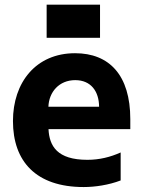

<svg xmlns="http://www.w3.org/2000/svg" viewBox="-20 -776 599 806"><path d="M175.8 -617.2H399.9V-756.4H175.8ZM527 -275.6C527 -460.9 438.6 -552.6 295.1 -552.6C130.7 -552.6 34.4 -430 34.4 -267.8C34.4 -98.7 131 9.2 331.3 9.2C378.6 9.2 436.4 0.7 486.5 -18.5V-136C443.2 -116.5 397.4 -105.1 346.9 -105.1C219.8 -105.1 187.1 -163 183.6 -234H527ZM183.2 -327.8C185.4 -389.9 228.3 -439.6 295.8 -439.6C361.5 -439.6 395.6 -392.8 396 -327.8Z"/></svg>

Font: TID UI
Style: Bold
Weight: 700
Designer: The TID Project Authors
Foundry: Bakken & Bæck
Version: Version 1.001;hotconv 1.0.109;makeotfexe 2.5.65596